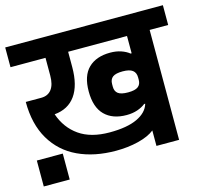

<svg xmlns="http://www.w3.org/2000/svg" viewBox="-109 -742 964 901"><g transform="rotate(-15 373.0 -291.5)"><path d="M0 0ZM756 -534H666V0H556V-75Q527 -52 476.5 -39.5Q426 -27 368 -27Q263 -27 184 -64Q105 -101 61 -175.5Q17 -250 17 -358H92Q125 -358 142.5 -381Q160 -404 160 -448V-534H-10V-630H756ZM556 -534H270V-460Q270 -371 235 -322Q200 -273 133 -267Q157 -197 213.5 -157.5Q270 -118 361 -118Q446 -118 495 -141Q544 -164 556 -204V-205H551Q535 -192 511.5 -184Q488 -176 459 -176Q391 -176 353 -214Q315 -252 315 -329Q315 -405 353 -442Q391 -479 459 -479Q488 -479 511.5 -471Q535 -463 551 -450H556ZM556 -333Q556 -356 541 -367.5Q526 -379 493 -379Q459 -379 444.5 -368Q430 -357 430 -334V-321Q430 -299 444.5 -288Q459 -277 493 -277Q527 -277 541.5 -288Q556 -299 556 -321ZM122 -79ZM-4 -79H122V47H-4Z"/></g></svg>

Font: Pragati Narrow
Style: Bold
Weight: 700
Designer: Hector Gatti, Marcela Romero, Pablo Cosgaya and Nicolas Silva
Foundry: Omnibus-Type
Version: Version 1.010; ttfautohint (v1.3)